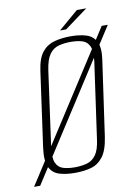

<svg xmlns="http://www.w3.org/2000/svg" viewBox="-109 -768 625 867"><g transform="rotate(-10 203.5 -334.5)"><path d="M-24 42 403 -621H431L4 42ZM169 12Q128 12 97.5 2.5Q67 -7 53 -36Q39 -65 47 -125L95 -469Q103 -526 125.5 -553.5Q148 -581 182 -590Q216 -599 256 -599Q298 -599 328 -589.5Q358 -580 372.5 -552.5Q387 -525 379 -469L330 -125Q321 -64 298.5 -35Q276 -6 243.5 3Q211 12 169 12ZM172 -13Q204 -13 229 -20Q254 -27 270.5 -50Q287 -73 293 -120L342 -467Q348 -514 338 -537Q328 -560 305.5 -567Q283 -574 252 -574Q221 -574 196 -567Q171 -560 154.5 -537Q138 -514 131 -467L83 -120Q77 -73 87 -50Q97 -27 119.5 -20Q142 -13 172 -13ZM214 -633 305 -711H348L242 -633Z"/></g></svg>

Font: Alumni Sans Thin ExtraLight
Style: Italic
Weight: 250
Italic angle: -8°
Version: Version 1.016